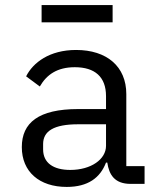

<svg xmlns="http://www.w3.org/2000/svg" viewBox="-20 -725 640 757"><path d="M550 0V-70H478V-354C478 -463 401 -528 280 -528C175 -528 110 -478 83 -424L137 -384C164 -431 206 -460 275 -460C354 -460 398 -422 398 -346V-295H288C132 -295 66 -241 66 -145C66 -48 135 12 243 12C327 12 375 -24 398 -84H403C410 -36 432 0 495 0ZM257 -55C190 -55 150 -83 150 -136V-157C150 -208 192 -235 288 -235H398V-150C398 -97 339 -55 257 -55ZM144 -637H424V-705H144Z"/></svg>

Font: IBM Mono
Style: Regular
Weight: 400
Monospace: yes
Designer: Mike Abbink, Paul van der Laan, Pieter van Rosmalen
Foundry: Bold Monday
Version: Version 2.3